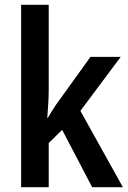

<svg xmlns="http://www.w3.org/2000/svg" viewBox="-20 -780 532 800"><path d="M183 -406Q183 -375 181 -347Q179 -319 177 -289H179Q192 -310 202.5 -327Q213 -344 226 -361L357 -543H483L315 -318L492 0H364L239 -239L183 -184V0H68V-760H183Z"/></svg>

Font: Noto Sans Gujarati Condensed SemiBold
Style: Regular
Weight: 600
Width: 3
Designer: Jelle Bosma - Monotype Design Team, Universal Thirst
Foundry: Monotype Imaging Inc.
Version: Version 2.106; ttfautohint (v1.8.4.7-5d5b)